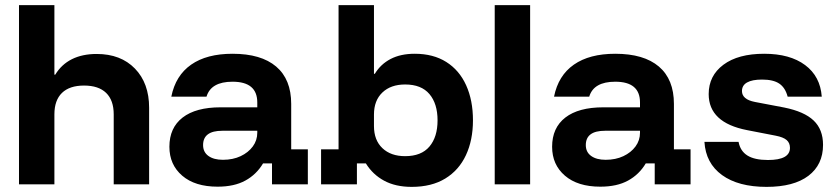

<svg xmlns="http://www.w3.org/2000/svg" viewBox="-20 -720 3258 750"><path d="M54.2 0V-700H192.5V-428.3H195.8Q220 -468.3 260.8 -488.8Q301.7 -509.2 357.5 -509.2Q451.7 -509.2 507.1 -452.1Q562.5 -395 562.5 -299.2V0H424.2V-273.3Q424.2 -328.3 394.6 -357.1Q365 -385.8 308.3 -385.8Q251.7 -385.8 222.1 -357.1Q192.5 -328.3 192.5 -273.3V0Z M830 9.2Q741.7 9.2 691.7 -33.8Q641.7 -76.7 641.7 -146.7Q641.7 -220.8 693.3 -260.8Q745 -300.8 841.7 -300.8H985V-320Q985 -400.8 888.3 -400.8Q804.2 -400.8 786.7 -342.5H649.2Q665.8 -425 726.7 -467.5Q787.5 -510 888.3 -510Q1000 -510 1058.8 -460Q1117.5 -410 1117.5 -314.2V-136.7H1182.5V0H1042.5V-81.7H1007.5Q981.7 -38.3 938.3 -14.6Q895 9.2 830 9.2ZM850.8 -95.8Q890 -95.8 920 -110Q950 -124.2 967.5 -147.9Q985 -171.7 985 -201.7V-209.2H848.3Q773.3 -209.2 773.3 -153.3Q773.3 -125.8 794.2 -110.8Q815 -95.8 850.8 -95.8Z M1588.3 10Q1525 10 1480.4 -14.2Q1435.8 -38.3 1409.2 -81.7H1374.2V0H1234.2V-136.7H1302.5V-700H1440.8V-431.7H1444.2Q1466.7 -469.2 1505.8 -489.6Q1545 -510 1600 -510Q1672.5 -510 1723.3 -477.9Q1774.2 -445.8 1800.8 -387.1Q1827.5 -328.3 1827.5 -250Q1827.5 -172.5 1800 -113.8Q1772.5 -55 1719.2 -22.5Q1665.8 10 1588.3 10ZM1562.5 -110Q1625.8 -110 1657.5 -147.5Q1689.2 -185 1689.2 -250Q1689.2 -315 1657.5 -352.5Q1625.8 -390 1562.5 -390Q1506.7 -390 1473.8 -358.8Q1440.8 -327.5 1440.8 -272.5V-227.5Q1440.8 -172.5 1473.8 -141.2Q1506.7 -110 1562.5 -110Z M1912.5 0V-700H2050.8V0Z M2325 9.2Q2236.7 9.2 2186.7 -33.8Q2136.7 -76.7 2136.7 -146.7Q2136.7 -220.8 2188.3 -260.8Q2240 -300.8 2336.7 -300.8H2480V-320Q2480 -400.8 2383.3 -400.8Q2299.2 -400.8 2281.7 -342.5H2144.2Q2160.8 -425 2221.7 -467.5Q2282.5 -510 2383.3 -510Q2495 -510 2553.8 -460Q2612.5 -410 2612.5 -314.2V-136.7H2677.5V0H2537.5V-81.7H2502.5Q2476.7 -38.3 2433.3 -14.6Q2390 9.2 2325 9.2ZM2345.8 -95.8Q2385 -95.8 2415 -110Q2445 -124.2 2462.5 -147.9Q2480 -171.7 2480 -201.7V-209.2H2343.3Q2268.3 -209.2 2268.3 -153.3Q2268.3 -125.8 2289.2 -110.8Q2310 -95.8 2345.8 -95.8Z M2974.2 10Q2864.2 10 2800.4 -36.2Q2736.7 -82.5 2731.7 -165.8H2865Q2871.7 -130 2899.6 -112.5Q2927.5 -95 2980 -95Q3065.8 -95 3065.8 -142.5Q3065.8 -161.7 3052.9 -172.9Q3040 -184.2 3010 -190L2898.3 -211.7Q2748.3 -240.8 2748.3 -352.5Q2748.3 -424.2 2805.8 -467.1Q2863.3 -510 2965 -510Q3065.8 -510 3125 -465.8Q3184.2 -421.7 3190 -342.5H3056.7Q3047.5 -377.5 3024.2 -393.3Q3000.8 -409.2 2956.7 -409.2Q2918.3 -409.2 2898.3 -397.9Q2878.3 -386.7 2878.3 -364.2Q2878.3 -348.3 2890.8 -337.5Q2903.3 -326.7 2929.2 -321.7L3043.3 -300Q3121.7 -284.2 3158.3 -249.2Q3195 -214.2 3195 -154.2Q3195 -76.7 3137.9 -33.3Q3080.8 10 2974.2 10Z"/></svg>

Font: Funnel Display
Style: Bold
Weight: 700
Designer: NORD ID, Kristian Moeller
Foundry: Dicotype
Version: Version 1.000